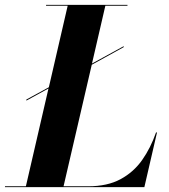

<svg xmlns="http://www.w3.org/2000/svg" viewBox="-68 -770 695 790"><path d="M40.5 -360.5 133 -411 210.5 -746.5H121.5V-750H456.5V-746.5H365.5L310.5 -508.5L441 -580V-576L309.5 -503.5L193.5 -3.5H295Q373.5 -3.5 427.5 -32.5Q481.5 -61.5 516.8 -111.5Q552 -161.5 574 -225H578L526 0H-47.5V-3.5H38.5L131.5 -406L40.5 -356Z"/></svg>

Font: Bodoni* 48pt
Style: Bold Italic
Weight: 700
Italic angle: -13°
Version: Version 2.3